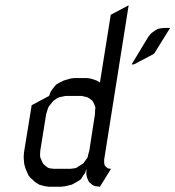

<svg xmlns="http://www.w3.org/2000/svg" viewBox="-20 -708 665 728"><path d="M69.8 -110.8 70.8 -128.9 100.1 -309.1 166 -344.2 171.9 -359.9 178.2 -369.1 188 -381.8 192.9 -387.2 206.1 -395 222.2 -402.8 247.1 -410.2 262.2 -412.1H309.1L323.2 -410.2L346.2 -402.8L358.9 -395L399.9 -651.9L467.8 -688L375 -103V-94.2V-89.8L377 -81.1L381.8 -75.2L389.2 -69.8L393.1 -68.8L400.9 -67.9L358.9 0L342.8 -2L335.9 -3.9L329.1 -7.8L318.8 -17.1L315.9 -21L310.1 -34.2L308.1 -43L307.1 -50.8L308.1 -67.9L301.8 -50.8L295.9 -43L287.1 -28.8L282.2 -24.9L269 -17.1L252 -7.8L228 -2L211.9 0H166L149.9 -2L128.9 -7.8L113.8 -17.1L95.2 -34.2L87.9 -43L77.1 -67.9L71.8 -85.9ZM131.8 -120.1 132.8 -110.8 136.2 -103 142.1 -89.8 145 -85.9 154.8 -77.1 162.1 -71.8 168.9 -69.8 184.1 -67.9H246.1L262.2 -69.8L270 -71.8L277.8 -77.1L292 -85.9L296.9 -89.8L306.2 -103L312 -110.8L314 -120.1L318.8 -137.2L339.8 -273.9L340.8 -292L341.8 -300.8L338.9 -309.1L333 -321.8L330.1 -326.2L318.8 -335L312 -338.9L305.2 -340.8L290 -344.2H228L211.9 -340.8L204.1 -338.9L195.8 -335L183.1 -326.2L179.2 -321.8L168.9 -309.1L163.1 -300.8L160.2 -292L154.8 -273.9L132.8 -137.2ZM479 -463.9 542 -567.9 551.8 -580.1 556.2 -584 568.8 -592.8 578.1 -598.1 585.9 -600.1 601.1 -602.1H625L565.9 -506.8L562 -502.9L487.8 -463.9Z"/></svg>

Font: Petahja
Style: Italic
Weight: 400
Designer: T. Christopher White
Version: Version 1.1